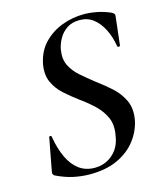

<svg xmlns="http://www.w3.org/2000/svg" viewBox="-100 -710 668 796"><g transform="rotate(-15 233.5 -312.0)"><path d="M189 12Q154 12 118.5 4.5Q83 -3 44 -22Q40 -25 38 -29.5Q36 -34 38 -41L64 -179Q64 -184 69.5 -184Q75 -184 75 -179Q84 -126 102 -88Q120 -50 148 -29.5Q176 -9 215 -9Q244 -9 268.5 -21.5Q293 -34 310 -57.5Q327 -81 332 -117Q340 -161 325.5 -193Q311 -225 284 -250.5Q257 -276 226 -298Q195 -321 167 -346Q139 -371 124.5 -403.5Q110 -436 118 -481Q129 -534 162 -568Q195 -602 240.5 -619Q286 -636 334 -636Q360 -636 389 -630.5Q418 -625 448 -612Q462 -605 460 -595L446 -472Q445 -468 440 -468Q435 -468 434 -472Q427 -514 410.5 -546.5Q394 -579 369.5 -598Q345 -617 311 -617Q278 -617 256 -602Q234 -587 221.5 -564.5Q209 -542 205 -520Q198 -480 212 -451.5Q226 -423 252.5 -400Q279 -377 308 -354Q341 -330 371 -303Q401 -276 417.5 -241Q434 -206 426 -159Q417 -112 387 -73Q357 -34 307.5 -11Q258 12 189 12Z"/></g></svg>

Font: Cormorant SemiBold
Style: Italic
Weight: 600
Italic angle: -10°
Designer: Christian Thalmann (Catharsis Fonts)
Foundry: Catharsis Fonts
Version: Version 4.000